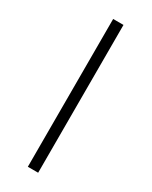

<svg xmlns="http://www.w3.org/2000/svg" viewBox="-177 -704 589 746"><g transform="rotate(30 117.0 -331.5)"><path d="M93.8 0V-663.1H140.1V0Z"/></g></svg>

Font: Bpm'online Open Sans Light
Style: Regular
Weight: 300
Foundry: Ascender Corporation
Version: Version 1.10